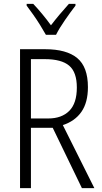

<svg xmlns="http://www.w3.org/2000/svg" viewBox="-20 -967 523 987"><path d="M212 -714Q322 -714 377 -668.5Q432 -623 432 -519Q432 -440 398.5 -392Q365 -344 303 -324L465 0H401L251 -310H139V0H83V-714ZM210 -663H139V-358H228Q297 -358 336 -397Q375 -436 375 -517Q375 -596 335.5 -629.5Q296 -663 210 -663ZM216 -788Q203 -811 186 -838.5Q169 -866 150.5 -892Q132 -918 117 -938V-947H151Q172 -925 196.5 -895.5Q221 -866 242 -837Q265 -867 286.5 -892.5Q308 -918 334 -947H368V-938Q344 -907 314.5 -864.5Q285 -822 268 -788Z"/></svg>

Font: Noto Sans Sinhala Condensed Light
Style: Regular
Weight: 300
Width: 3
Designer: Jelle Bosma - Monotype Design Team
Foundry: Monotype Imaging Inc.
Version: Version 2.006; ttfautohint (v1.8.4.7-5d5b)